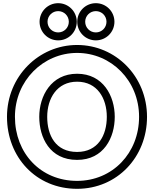

<svg xmlns="http://www.w3.org/2000/svg" viewBox="-20 -1148 973 1208"><path d="M346 -1078C383.2 -1078 413 -1048.2 413 -1011C413 -973.8 383.2 -944 346 -944C308.8 -944 279 -973.8 279 -1011C279 -1048.2 308.8 -1078 346 -1078ZM346 -1128C281.2 -1128 229 -1075.8 229 -1011C229 -946.2 281.2 -894 346 -894C410.8 -894 463 -946.2 463 -1011C463 -1075.8 410.8 -1128 346 -1128ZM583 -1078C620.2 -1078 650 -1048.2 650 -1011C650 -973.8 620.2 -944 583 -944C545.8 -944 516 -973.8 516 -1011C516 -1048.2 545.8 -1078 583 -1078ZM583 -1128C518.2 -1128 466 -1075.8 466 -1011C466 -946.2 518.2 -894 583 -894C647.8 -894 700 -946.2 700 -1011C700 -1075.8 647.8 -1128 583 -1128ZM74 -413C74 -640.6 252.1 -815 465 -815C679.9 -815 855 -640.7 855 -413C855 -184.8 687.7 -10 465 -10C235.3 -10 74 -184.5 74 -413ZM24 -413C24 -159.5 206.7 40 465 40C716.3 40 905 -159.2 905 -413C905 -667.3 708.1 -865 465 -865C223.9 -865 24 -667.4 24 -413ZM227 -413C227 -283.4 292.5 -142 465 -142C633.6 -142 702 -283.2 702 -413C702 -543.3 629.5 -684 465 -684C301.6 -684 227 -543.6 227 -413ZM277 -413C277 -528.4 338.4 -634 465 -634C592.5 -634 652 -528.7 652 -413C652 -296.8 596.4 -192 465 -192C329.5 -192 277 -296.6 277 -413Z"/></svg>

Font: Hussar Ekologiczny
Style: Regular
Weight: 400
Foundry: Cannot Into Space Fonts
Version: Version 0.97